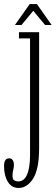

<svg xmlns="http://www.w3.org/2000/svg" viewBox="-68 -683 276 952"><path d="M24 249Q-10.5 249 -29.2 218.2Q-48 187.5 -48 140Q-48 102 -22.5 102Q-11 102 -5 111Q1 120 1 133.5Q1 148.5 -2.5 160.5Q-6 172.5 -6 188Q-6 207.5 3.8 212Q13.5 216.5 23 216.5Q51.5 216.5 66.2 182.5Q81 148.5 81 84.5V-492.5H26V-523.5H126V50.5Q126 156 96.2 202.5Q66.5 249 24 249ZM6 -559 79.5 -663H115L188 -559H155.5L97 -629.5L38.5 -559Z"/></svg>

Font: Imbue 10pt ExtraLight
Style: Regular
Weight: 200
Designer: Tyler Finck
Foundry: Etcetera Type Company
Version: Version 1.102; ttfautohint (v1.8.3)